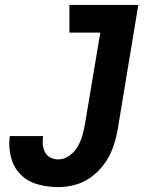

<svg xmlns="http://www.w3.org/2000/svg" viewBox="-20 -755 616 783"><path d="M218 8Q254 8 290.5 -2.5Q327 -13 358 -37.5Q389 -62 410.5 -94Q432 -126 443.5 -161.5Q455 -197 461 -233L544 -735H263V-622H389L327 -252Q323 -228 316.5 -204.5Q310 -181 297.5 -158.5Q285 -136 263.5 -120.5Q242 -105 218 -105Q201 -105 186 -112.5Q171 -120 163.5 -134.5Q156 -149 154.5 -166Q153 -183 156 -200H20Q14 -157 24.5 -115Q35 -73 63.5 -44Q92 -15 133 -3.5Q174 8 218 8Z"/></svg>

Font: Iosevka Sparkle Extrabold
Style: Italic
Weight: 800
Italic angle: -9°
Designer: Belleve Invis
Foundry: Belleve Invis
Version: Version 4.5.0; ttfautohint (v1.8.3)